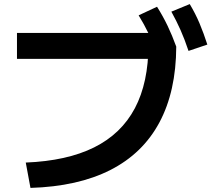

<svg xmlns="http://www.w3.org/2000/svg" viewBox="-20 -875 1040 939"><path d="M106 -80Q307 -88 440 -154Q573 -220 639.5 -345.5Q706 -471 706 -657L772 -587H63V-714H805L842 -647Q841 -428 759.5 -276Q678 -124 519.5 -43.5Q361 37 129 44ZM749 -610Q728 -667 706.5 -711.5Q685 -756 658 -800L748 -842Q777 -796 799.5 -749Q822 -702 842 -647ZM902 -626Q883 -683 863 -728Q843 -773 818 -818L908 -855Q936 -808 956 -760.5Q976 -713 994 -657Z"/></svg>

Font: M PLUS 1 Thin
Style: Bold
Weight: 700
Version: Version 1.001